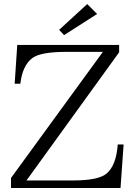

<svg xmlns="http://www.w3.org/2000/svg" viewBox="-20 -935 672 945"><path d="M64.9 -713.9H566.4V-677.7L110.4 -46.9H341.3Q461.4 -46.9 502.4 -79.1Q551.8 -118.2 559.6 -224.1H588.4L573.2 -9.8H34.2V-59.1L486.3 -679.7H306.2Q180.7 -679.7 140.1 -649.9Q90.8 -613.8 80.1 -522.9H52.2ZM409.2 -915 458 -866.2 295.4 -762.2 271 -788.1Z"/></svg>

Font: I.Ming
Style: Regular
Weight: 400
Designer: Ichiten Fonts Project
Version: Version 5.10 Mar 24, 2018